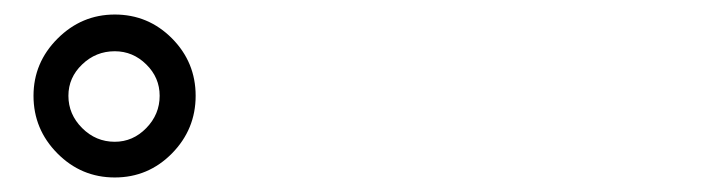

<svg xmlns="http://www.w3.org/2000/svg" viewBox="-20 -808 996 263"><path d="M25.9 -676.8Q25.9 -722.2 58.8 -755.1Q91.8 -788.1 137.2 -788.1Q183.1 -788.1 215.6 -755.4Q248 -722.7 248 -676.8Q248 -630.9 215.6 -597.9Q183.1 -564.9 137.2 -564.9Q91.3 -564.9 58.6 -597.9Q25.9 -630.9 25.9 -676.8ZM73.7 -676.8Q73.7 -651.4 92.5 -632.6Q111.3 -613.8 137.2 -613.8Q162.1 -613.8 180.4 -632.6Q198.7 -651.4 198.7 -676.8Q198.7 -701.7 180.4 -719.7Q162.1 -737.8 137.2 -737.8Q111.3 -737.8 92.5 -719.7Q73.7 -701.7 73.7 -676.8Z"/></svg>

Font: Karasuma Gothic
Style: Regular
Weight: 500
Designer: Rasmus Andersson / Ryoko Nishizuka
Foundry: Genbu
Version: Version 1.00